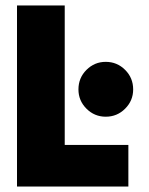

<svg xmlns="http://www.w3.org/2000/svg" viewBox="-20 -680 542 700"><path d="M42 -660H216V-151.5H448V0H42ZM365.5 -254.5Q324.5 -254.5 295.2 -283.8Q266 -313 266 -354Q266 -396 295.2 -425.2Q324.5 -454.5 365.5 -454.5Q407 -454.5 436.2 -425.2Q465.5 -396 465.5 -354Q465.5 -313 436.2 -283.8Q407 -254.5 365.5 -254.5Z"/></svg>

Font: League Spartan Thin ExtraBold
Style: Regular
Weight: 800
Version: Version 2.002